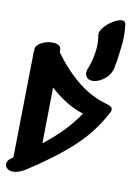

<svg xmlns="http://www.w3.org/2000/svg" viewBox="-101 -905 640 911"><g transform="rotate(10 219.0 -449.5)"><path d="M306 -380Q226 -404 145 -477Q143 -386 141 -208Q246 -289 306 -380ZM437 -422Q437 -415 433 -408Q380 -306 293 -227Q206 -148 82 -69Q70 -62 55 -56.5Q40 -51 26 -51Q11 -51 0 -59Q-12 -68 -12 -81Q-12 -98 7 -111Q9 -112 11 -114Q13 -116 17 -118L21 -366Q23 -447 25 -613Q24 -615 24 -620Q24 -622 26 -630V-641Q27 -660 52 -673.5Q77 -687 105 -687Q124 -687 135.5 -680Q147 -673 147 -658V-648Q268 -481 411 -444Q426 -439 430 -435Q437 -430 437 -422ZM287 -573Q287 -577 289 -585Q290 -595 297 -607Q317 -667 317 -718Q317 -733 313 -761Q311 -777 328 -797.5Q345 -818 370 -833Q395 -848 412 -848Q427 -848 430 -834Q434 -810 434 -779Q434 -746 430 -719Q424 -661 416 -626Q416 -615 410 -603Q395 -568 356 -549Q338 -541 322 -541Q299 -541 292 -558Q287 -565 287 -573Z"/></g></svg>

Font: Sedgwick Ave Display
Style: Regular
Weight: 400
Designer: Kevin Burke, Pedro Vergani
Foundry: Google, Inc.
Version: Version 1.000